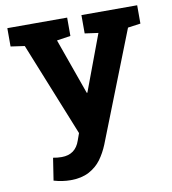

<svg xmlns="http://www.w3.org/2000/svg" viewBox="-83 -600 793 886"><g transform="rotate(-10 313.5 -157.0)"><path d="M177.2 213.4Q138.7 213.4 98.6 201.7L114.7 97.2Q134.3 101.1 154.8 101.1Q219.7 101.1 240.7 38.6L252.4 5.9L75.7 -433.1L10.7 -442.4V-528.3H291V-442.4L226.6 -432.6L319.8 -170.9H322.8L420.9 -433.6L357.9 -442.4V-528.3H619.1V-442.4L559.6 -434.1L357.9 78.6Q342.8 115.7 320.8 146Q298.3 176.3 263.2 194.8Q228 213.4 177.2 213.4Z"/></g></svg>

Font: Hanuman
Style: Bold
Weight: 700
Designer: Danh Hong
Version: Version 8.002; ttfautohint (v1.8.3)